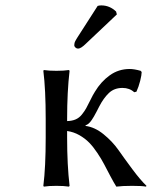

<svg xmlns="http://www.w3.org/2000/svg" viewBox="-20 -695 568 718"><path d="M150.9 -180.2V-250Q150.9 -360.4 142.1 -430.2L144 -433.1Q162.6 -430.2 190.9 -430.2Q219.7 -430.2 237.8 -433.1L240.2 -430.2Q231 -352.5 231 -250V-242.2Q249.5 -242.7 262.9 -248.5Q276.4 -254.4 286.1 -266.6Q295.9 -278.8 302.2 -290Q308.6 -301.3 317.9 -320.6Q327.1 -339.8 335 -352.1Q357.4 -389.6 390.4 -413.3Q423.3 -437 464.8 -437Q481.9 -437 505.9 -430.2L509.8 -425.8Q509.8 -415 504.2 -392.6Q498.5 -370.1 490.2 -352.1L481.9 -350.1Q464.4 -366.2 438 -366.2Q407.2 -366.2 387.2 -347.2Q367.2 -328.1 351.1 -296.9Q349.6 -293.5 341.8 -278.8Q334 -264.2 331.5 -259.8Q329.1 -255.4 323 -246.3Q316.9 -237.3 311.5 -232.9Q306.2 -228.5 299.8 -226.1V-224.1Q334.5 -219.7 367.4 -192.9Q400.4 -166 422.4 -134.8Q444.3 -103.5 474.6 -62.7Q504.9 -22 527.8 0L525.9 2.9Q512.7 0 474.1 0Q437.5 0 415 2.9Q405.8 -11.7 392.6 -36.6Q379.4 -61.5 369.4 -80.8Q359.4 -100.1 344.2 -122.8Q329.1 -145.5 313.7 -161.4Q298.3 -177.2 276.9 -189.5Q255.4 -201.7 231 -205.1V-180.2Q231 -77.6 240.2 0L237.8 2.9Q219.7 0 190.9 0Q162.1 0 144 2.9L142.1 0Q150.9 -69.8 150.9 -180.2ZM345.2 -672.9Q351.1 -674.8 358.9 -674.8Q390.1 -674.8 414.1 -651.9L417 -641.1L301.8 -532.2Q282.7 -513.2 272 -513.2Q266.6 -513.2 262.2 -517.1Q257.8 -521 257.8 -525.9Q257.8 -528.8 258.3 -531.2Q258.8 -533.7 259 -535.2Q259.3 -536.6 260.7 -539.6Q262.2 -542.5 262.7 -543.5Q263.2 -544.4 265.6 -548.6Q268.1 -552.7 269 -554.2Z"/></svg>

Font: Linear Smooth
Style: Regular
Weight: 400
Designer: Philipp H. Poll, Flanker
Foundry: Philipp H. Poll, reworked by Flanker
Version: Version 1.061 | FøM Fix